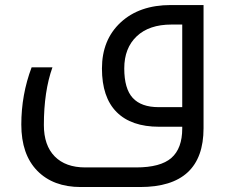

<svg xmlns="http://www.w3.org/2000/svg" viewBox="-20 -505 916 765"><path d="M706.1 -78.1V-407.2H663.1Q574.2 -407.2 524.7 -360.4Q475.1 -313.5 475.1 -232.4Q475.1 -151.4 509 -114.7Q543 -78.1 611.8 -78.1ZM301.8 240.2Q191.9 240.2 128.4 175.3Q64.9 110.4 64.9 -8.8Q64.9 -127.9 106 -236.8H189Q154.8 -141.1 154.8 -6.8Q154.8 74.2 198 118.2Q241.2 162.1 319.8 162.1H522Q619.6 162.1 662.8 124.3Q706.1 86.4 706.1 6.8V0H613.8Q502.9 0 444.6 -58.6Q386.2 -117.2 386.2 -231.9Q386.2 -346.7 460.9 -415.8Q535.6 -484.9 660.2 -484.9H791V5.9Q791 240.2 538.1 240.2Z"/></svg>

Font: DroidArabicKufi
Style: Regular
Weight: 400
Designer: Pascal Zoghbi
Foundry: Ascender Corporation
Version: Version 1.00